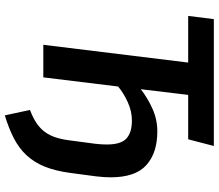

<svg xmlns="http://www.w3.org/2000/svg" viewBox="-74 -656 887 778"><g transform="rotate(90 369.0 -267.5)"><path d="M426 54Q458 42 480 27Q502 12 516 -7.5Q530 -27 538 -52.5Q546 -78 550 -112L563 -210Q566 -235 566 -257Q566 -315 541.5 -337Q517 -359 469 -359Q431 -359 394 -342Q357 -325 331 -303L294 0H162L234 -587H45L58 -691H572L545 -587H365L342 -395Q378 -423 421.5 -442.5Q465 -462 513 -462Q600 -462 649.5 -417.5Q699 -373 699 -273Q699 -259 698 -244Q697 -229 695 -213L681 -108Q673 -49 656 -6.5Q639 36 610.5 67Q582 98 541.5 119Q501 140 448 156Z"/></g></svg>

Font: Xgbmvzvtohvqztyvzapvmeyoton
Style: Regular
Weight: 500
Italic angle: -8°
Designer: Carrois Corporate & Edenspiekermann
Foundry: Carrois Corporate GbR & Edenspiekermann AG
Version: Version 2.001